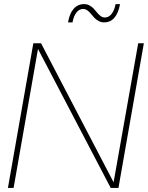

<svg xmlns="http://www.w3.org/2000/svg" viewBox="-20 -925 728 945"><path d="M563 0H524.9L167 -684.1L46.9 0H19L144 -711.9H182.1L539.1 -27.8L660.2 -711.9H688ZM492.2 -814.9Q477.5 -814.9 465.1 -821.8Q452.6 -828.6 443.8 -838.1Q435.1 -847.7 427.2 -857.4Q419.4 -867.2 409.7 -874Q399.9 -880.9 389.2 -880.9Q369.6 -880.9 356 -863Q342.3 -845.2 336.9 -814.9H314.9Q322.3 -859.4 342.8 -882.1Q363.3 -904.8 394 -904.8Q408.7 -904.8 421.1 -897.9Q433.6 -891.1 442.1 -881.6Q450.7 -872.1 458.5 -862.3Q466.3 -852.5 475.8 -845.7Q485.4 -838.9 496.1 -838.9Q515.6 -838.9 529.5 -856.9Q543.5 -875 548.8 -904.8H570.8Q554.2 -814.9 492.2 -814.9Z"/></svg>

Font: Creato Display Thin
Style: Italic
Weight: 265
Italic angle: -10°
Version: Version 1.000